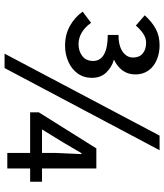

<svg xmlns="http://www.w3.org/2000/svg" viewBox="41 -748 719 841"><g transform="rotate(90 400.5 -327.5)"><path d="M180 -253Q131 -253 93 -274.5Q55 -296 31 -330L80 -367Q98 -341 122 -326.5Q146 -312 174 -312Q204 -312 225.5 -328.5Q247 -345 247 -376Q247 -408 217.5 -424Q188 -440 133 -440V-487Q180 -487 206 -505Q232 -523 232 -551Q232 -578 214.5 -593Q197 -608 167 -608Q146 -608 127 -595Q108 -582 92 -563L47 -602Q75 -633 106 -650Q137 -667 179 -667Q213 -667 242.5 -654.5Q272 -642 289 -618Q306 -594 306 -561Q306 -528 288.5 -504.5Q271 -481 241 -467Q274 -458 297.5 -433.5Q321 -409 321 -371Q321 -335 302 -308.5Q283 -282 250.5 -267.5Q218 -253 180 -253ZM215 12 574 -667H638L278 12ZM650 0V-215L655 -325H651L604 -245L547 -152H776V-100H472V-138L630 -390H718V0Z"/></g></svg>

Font: Source Sans 3 Medium
Style: Regular
Weight: 500
Designer: Paul D. Hunt
Foundry: Adobe
Version: Version 3.052;hotconv 1.1.0;makeotfexe 2.6.0